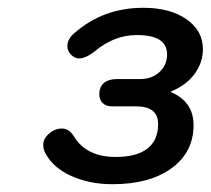

<svg xmlns="http://www.w3.org/2000/svg" viewBox="-20 -867 541 493"><path d="M98 -471Q91 -482 91 -495Q91 -511 106 -524Q121 -537 139 -537Q157 -537 169 -518Q201 -464 277 -464Q331 -464 358.5 -485.5Q386 -507 386 -548Q386 -571 372 -582.5Q358 -594 328 -594H267Q252 -594 243.5 -602.5Q235 -611 235 -625Q235 -644 247 -654Q259 -664 280 -664H340Q370 -664 389.5 -682Q409 -700 409 -727Q409 -752 390 -764.5Q371 -777 331 -777Q273 -777 223 -735Q200 -717 183 -717Q172 -717 162.5 -726.5Q153 -736 153 -748Q153 -767 171 -782Q245 -847 348 -847Q417 -847 459 -817.5Q501 -788 501 -741Q501 -706 479.5 -677Q458 -648 419 -632L418 -631Q477 -606 477 -546Q477 -476 420.5 -435Q364 -394 269 -394Q211 -394 164.5 -414.5Q118 -435 98 -471Z"/></svg>

Font: Kodchasan Medium
Style: Italic
Weight: 500
Italic angle: -10°
Version: Version 1.000; ttfautohint (v1.6)